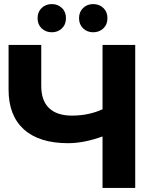

<svg xmlns="http://www.w3.org/2000/svg" viewBox="-20 -920 769 940"><path d="M313 -219Q172 -219 97 -286.5Q22 -354 22 -481V-700H182V-499Q182 -427 220.5 -390.5Q259 -354 332 -354Q414 -354 482 -385V-700H642V0H482V-252Q391 -219 313 -219ZM234 -762Q204 -762 184 -781Q164 -800 164 -831Q164 -862 184 -881Q204 -900 234 -900Q263 -900 283 -881Q303 -862 303 -831Q303 -800 283 -781Q263 -762 234 -762ZM436 -762Q407 -762 387 -781Q367 -800 367 -831Q367 -862 387 -881Q407 -900 436 -900Q466 -900 486 -881Q506 -862 506 -831Q506 -800 486 -781Q466 -762 436 -762Z"/></svg>

Font: Montserrat
Style: Bold
Weight: 700
Designer: Julieta Ulanovsky
Foundry: Julieta Ulanovsky
Version: Version 9.000; ttfautohint (v1.8.4.7-5d5b)